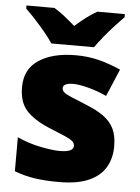

<svg xmlns="http://www.w3.org/2000/svg" viewBox="-54 -809 626 861"><g transform="rotate(5 258.5 -378.0)"><path d="M477 -170Q477 -118 453.5 -77Q430 -36 378.5 -13Q327 10 243 10Q184 10 137.5 3.5Q91 -3 43 -21V-174Q96 -150 150 -139.5Q204 -129 235 -129Q297 -129 297 -157Q297 -169 287 -178Q277 -187 251.5 -198Q226 -209 179 -228Q110 -257 76 -294.5Q42 -332 42 -400Q42 -481 104.5 -522Q167 -563 270 -563Q325 -563 373 -551Q421 -539 473 -516L421 -393Q380 -412 338 -423Q296 -434 271 -434Q224 -434 224 -411Q224 -401 232.5 -393Q241 -385 265 -375Q289 -365 335 -346Q383 -327 414.5 -304.5Q446 -282 461.5 -250.5Q477 -219 477 -170ZM156 -606Q141 -629 118.5 -656Q96 -683 72.5 -708.5Q49 -734 30 -752V-766H156Q182 -750 203.5 -733Q225 -716 251 -693Q277 -716 300 -733.5Q323 -751 349 -766H473V-752Q456 -735 432.5 -709.5Q409 -684 386.5 -656.5Q364 -629 348 -606Z"/></g></svg>

Font: Noto Kufi Arabic Black
Style: Regular
Weight: 900
Designer: Monotype Design Team, David Williams, Khaled Hosny
Foundry: Google LLC
Version: Version 2.109; ttfautohint (v1.8.4.7-5d5b)